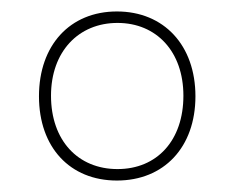

<svg xmlns="http://www.w3.org/2000/svg" viewBox="-20 -745 409 335"><path d="M184 -430C266 -430 321 -488 321 -577C321 -666 266 -725 184 -725C102 -725 48 -666 48 -577C48 -488 102 -430 184 -430ZM185 -450C116 -450 69 -500 69 -578C69 -655 117 -705 185 -705C253 -705 300 -655 300 -578C300 -500 254 -450 185 -450Z"/></svg>

Font: Noto Serif Display SemiCondensed
Style: Regular
Weight: 400
Width: 4
Designer: Monotype Design Team
Foundry: Monotype Imaging Inc.
Version: Version 2.009